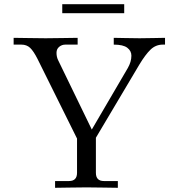

<svg xmlns="http://www.w3.org/2000/svg" viewBox="-20 -894 821 914"><path d="M276.4 -831.1V-874H571.3V-831.1ZM44.9 -681.6V-713.9Q54.2 -713.9 113.8 -712.9Q173.3 -711.9 197.3 -711.9Q221.2 -711.9 280.8 -712.9Q340.3 -713.9 349.6 -713.9V-681.6H291Q274.4 -681.6 261.7 -671.1Q249 -660.6 249 -642.6Q249 -623 256.8 -607.4L417 -277.3L587.9 -569.3Q605.5 -599.6 605.5 -628.9Q605.5 -651.9 585.9 -666.7Q566.4 -681.6 521.5 -681.6V-713.9Q524.4 -713.9 574.2 -712.9Q624 -711.9 644.5 -711.9Q665 -711.9 713.9 -712.9Q762.7 -713.9 765.6 -713.9V-681.6H754.9Q721.2 -681.6 696.5 -657.7Q671.9 -633.8 643.6 -586.9L436.5 -238.3V-71.3Q436.5 -32.2 474.6 -32.2H541V0Q536.1 0 477.5 -1Q418.9 -2 391.6 -2Q364.3 -2 305.9 -1Q247.6 0 242.2 0V-32.2H308.6Q346.7 -32.2 346.7 -71.3V-234.4L158.2 -614.3Q139.6 -650.9 123.3 -666.3Q106.9 -681.6 82 -681.6Z"/></svg>

Font: Theano Old Style
Style: Regular
Weight: 400
Designer: Alexey Kryukov
Version: Version 2.00